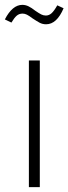

<svg xmlns="http://www.w3.org/2000/svg" viewBox="-31 -771 282 791"><path d="M133 -522V0H88V-522ZM102 -696Q89 -706 80 -710.5Q71 -715 62 -715Q48 -715 38 -706.5Q28 -698 16 -678L-11 -691Q20 -751 61 -751Q74 -751 86.5 -745Q99 -739 114 -727Q130 -716 139 -711.5Q148 -707 158 -707Q171 -707 181.5 -716.5Q192 -726 205 -749L231 -737Q203 -671 159 -671Q144 -671 132 -677.5Q120 -684 102 -696Z"/></svg>

Font: Fira Sans Extra Condensed ExtraLight
Style: Regular
Weight: 275
Width: 1
Designer: Carrois Corporate & Edenspiekermann AG
Foundry: Carrois Corporate GbR & Edenspiekermann AG
Version: Version 4.203